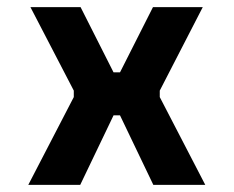

<svg xmlns="http://www.w3.org/2000/svg" viewBox="-20 -516 652 536"><path d="M59 0 186 -245V-263L65 -496H205L297 -314H315L407 -496H546L426 -263V-245L553 0H408L315 -194H297L204 0Z"/></svg>

Font: Space Mono
Style: Bold
Weight: 700
Monospace: yes
Designer: Colophon Foundry + Benjamin Critton
Foundry: Colophon Foundry & Benjamin Critton
Version: Version 1.003; ttfautohint (v1.8.4.7-5d5b)